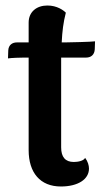

<svg xmlns="http://www.w3.org/2000/svg" viewBox="-20 -667 390 697"><path d="M215 -513H204C206 -554 210 -586 219 -621C210 -630 187 -647 152 -647C113 -647 84 -624 84 -585V-513H41C25 -513 11 -504 10 -484L9 -455C22 -457 56 -458 69 -458H84V-122C84 -40 126 10 201 10C263 10 303 -16 303 -55C303 -66 299 -81 289 -94C284 -83 263 -79 248 -79C217 -79 202 -97 202 -132V-426V-458H293C310 -458 323 -468 324 -488L325 -517C315 -515 225 -513 215 -513Z"/></svg>

Font: Arima Koshi ExtraBold
Style: Regular
Weight: 800
Designer: Joana Correia and Natanael Gama
Foundry: NDISCOVER
Version: Version 1.019;PS 001.019;hotconv 1.0.88;makeotf.lib2.5.64775